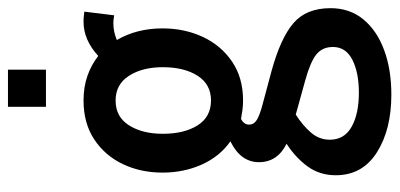

<svg xmlns="http://www.w3.org/2000/svg" viewBox="-274 -454 978 470"><g transform="rotate(-90 215.0 -219.0)"><path d="M218.5 250Q132.5 250 76.8 214.5Q21 179 21 114Q21 75 42.2 45.5Q63.5 16 98 -6.5Q53 -29 53 -74Q53 -119 104 -144Q67 -170 47.2 -214Q27.5 -258 27.5 -310Q27.5 -364 48.5 -407.8Q69.5 -451.5 109 -477.5Q148.5 -503.5 204 -503.5Q237 -503.5 264.2 -494Q291.5 -484.5 313 -467.5Q352.5 -503.5 396.5 -503.5Q404.5 -503.5 410.8 -502.8Q417 -502 421.5 -501.5L412.5 -428.5Q408.5 -429 403.8 -429.8Q399 -430.5 392.5 -430.5Q372.5 -430.5 352 -422Q380.5 -373.5 380.5 -310Q380.5 -256 359.5 -211.2Q338.5 -166.5 299 -139.8Q259.5 -113 204 -113Q192 -113 180.8 -114.5Q169.5 -116 159 -118Q145 -111 145 -98.5Q145 -86.5 156.2 -79.5Q167.5 -72.5 191.5 -66L275.5 -43.5Q356 -21.5 393 10Q430 41.5 430 101Q430 148 402.8 181.2Q375.5 214.5 327.8 232.2Q280 250 218.5 250ZM204 -191.5Q243.5 -191.5 264.5 -224.2Q285.5 -257 285.5 -309.5Q285.5 -359.5 264.5 -392.2Q243.5 -425 204 -425Q164 -425 143.2 -392.2Q122.5 -359.5 122.5 -309.5Q122.5 -257 143.2 -224.2Q164 -191.5 204 -191.5ZM223 170.5Q272.5 170.5 303.8 154.5Q335 138.5 335 107Q335 81 316.5 66.2Q298 51.5 252.5 39L169.5 16Q143.5 32.5 125.8 52.8Q108 73 108 99.5Q108 135 139.8 152.8Q171.5 170.5 223 170.5ZM188.5 -595.5V-688.5H279.5V-595.5Z"/></g></svg>

Font: Cabin Condensed Medium
Style: Regular
Weight: 500
Width: 3
Designer: Pablo Impallari
Foundry: Pablo Impallari. http://www.impallari.com Igino Marini. http://www.ikern.com
Version: Version 3.001; ttfautohint (v1.8.3)